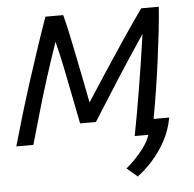

<svg xmlns="http://www.w3.org/2000/svg" viewBox="-51 -569 793 785"><g transform="rotate(-5 345.5 -176.0)"><path d="M483 166 440 129Q453 119 473 99Q493 79 512.5 53Q532 27 541 0H485Q494 -46 502.5 -94.5Q511 -143 519.5 -194.5Q528 -246 536.5 -300.5Q545 -355 553 -413Q519 -362 491.5 -320.5Q464 -279 439.5 -240.5Q415 -202 389 -161Q363 -120 332 -71H267Q255 -132 244 -187.5Q233 -243 222 -298Q211 -353 196 -412Q169 -334 146.5 -263Q124 -192 105.5 -127Q87 -62 69 0H-1Q17 -63 36.5 -128.5Q56 -194 77.5 -260.5Q99 -327 120.5 -392Q142 -457 164 -518H237Q247 -479 256 -437Q265 -395 274 -349.5Q283 -304 293 -255Q303 -206 313 -153Q355 -218 393 -276Q431 -334 463 -381.5Q495 -429 519 -464Q543 -499 557 -518H629Q626 -471 619.5 -415Q613 -359 605 -298Q597 -237 587.5 -177Q578 -117 568 -63H632Q623 -12 599 32Q575 76 544 110Q513 144 483 166Z"/></g></svg>

Font: Ubuntu Sans
Style: Italic
Weight: 400
Italic angle: -13.5°
Designer: Dalton Maag Ltd
Foundry: Dalton Maag Ltd
Version: Version 1.006